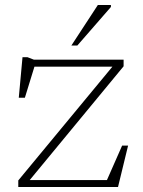

<svg xmlns="http://www.w3.org/2000/svg" viewBox="-20 -752 574 772"><path d="M53.5 0V-26.5L432 -484H118.5L80 -359H55.5L70.5 -522H90.5L116.5 -512H477V-485.5L99.5 -28H410L471 -166.5H495L454.5 0ZM267 -569 373.5 -732H426V-724L291 -569Z"/></svg>

Font: Newsreader 6pt ExtraLight
Style: Regular
Weight: 275
Designer: Hugues Gentile
Foundry: Production Type
Version: Version 1.003; ttfautohint (v1.8.3)